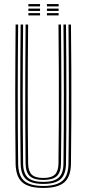

<svg xmlns="http://www.w3.org/2000/svg" viewBox="-20 -921 427 947"><path d="M193.8 6Q121.5 6 89.8 -21.9Q58 -49.8 57 -113.8Q56 -198.5 55.5 -283.8Q55 -369 55.1 -454.9Q55.2 -540.8 55.8 -627.1Q56.2 -713.5 57 -800H69.5Q68.8 -717.2 68.1 -632.4Q67.5 -547.5 67.5 -461.4Q67.5 -375.2 68 -288.4Q68.5 -201.5 69.5 -114Q70.2 -54.2 99.6 -29Q129 -3.8 193.8 -3.8Q258 -3.8 287.5 -28.9Q317 -54 317.8 -114Q319 -198.8 319.4 -284Q319.8 -369.2 319.8 -455Q319.8 -540.8 319.1 -627.1Q318.5 -713.5 317.8 -800H330Q331.2 -684.5 331.8 -570.8Q332.2 -457 331.9 -343.2Q331.5 -229.5 330 -113.8Q329 -49.8 297.4 -21.9Q265.8 6 193.8 6ZM193.8 -13.8Q134.8 -13.8 108.6 -37Q82.5 -60.2 81.8 -114.2Q80.8 -199.2 80.2 -284.5Q79.8 -369.8 79.8 -455.4Q79.8 -541 80.4 -627.1Q81 -713.2 81.8 -800H94Q93.2 -716.8 92.6 -631.6Q92 -546.5 92 -460.4Q92 -374.2 92.5 -287.6Q93 -201 94 -114.2Q94.8 -65.2 118.1 -44.5Q141.5 -23.8 193.8 -23.8Q245.8 -23.8 269.1 -44.5Q292.5 -65.2 293 -114.2Q294.2 -199 294.6 -284.2Q295 -369.5 295 -455.2Q295 -541 294.4 -627.1Q293.8 -713.2 293 -800H305.5Q306.2 -713.5 306.9 -628.1Q307.5 -542.8 307.5 -457.5Q307.5 -372.2 307.1 -286.6Q306.8 -201 305.5 -114.2Q304.8 -60.2 278.5 -37Q252.2 -13.8 193.8 -13.8ZM193.8 -33.5Q147.8 -33.5 127.2 -52.2Q106.8 -71 106.2 -114.5Q104.8 -228.2 104.5 -342Q104.2 -455.8 104.8 -570.1Q105.2 -684.5 106.2 -800H118.8Q118 -717 117.4 -631.9Q116.8 -546.8 116.8 -460.5Q116.8 -374.2 117.2 -287.5Q117.8 -200.8 118.8 -114.8Q119.2 -77.2 136.2 -60.2Q153.2 -43.2 193.8 -43.2Q234 -43.2 251 -60.2Q268 -77.2 268.5 -114.8Q270 -228.5 270.4 -342.1Q270.8 -455.8 270.2 -570.1Q269.8 -684.5 268.5 -800H280.8Q281.5 -713.5 282.1 -627.9Q282.8 -542.2 282.8 -456.9Q282.8 -371.5 282.4 -286.1Q282 -200.8 280.8 -114.5Q280.2 -70.5 259.8 -52Q239.2 -33.5 193.8 -33.5ZM211.5 -889.5V-900.8H269.2V-889.5ZM120 -845V-856.2H177.5V-845ZM120 -867.2V-878.5H177.5V-867.2ZM120 -889.5V-900.8H177.5V-889.5ZM211.5 -845V-856.2H269.2V-845ZM211.5 -867.2V-878.5H269.2V-867.2Z"/></svg>

Font: Big Shoulders Inline Text Thin Light
Style: Regular
Weight: 300
Version: Version 2.002